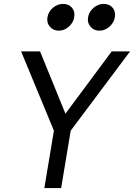

<svg xmlns="http://www.w3.org/2000/svg" viewBox="-20 -963 686 983"><path d="M207 0 256 -294 88 -700H185L315 -381L552 -700H646L342 -294L293 0ZM303 -943Q332 -943 348.5 -923.5Q365 -904 360 -875Q355 -846 332 -826Q309 -806 281 -806Q253 -806 235.5 -826Q218 -846 223 -875Q228 -904 251.5 -923.5Q275 -943 303 -943ZM511 -943Q540 -943 556.5 -923.5Q573 -904 568 -875Q563 -846 540 -826Q517 -806 489 -806Q461 -806 443.5 -826Q426 -846 431 -875Q436 -904 459.5 -923.5Q483 -943 511 -943Z"/></svg>

Font: CommitMono
Style: Italic
Weight: 400
Monospace: yes
Designer: Eigil Nikolajsen
Foundry: Eigil Nikolajsen
Version: Version 1.143